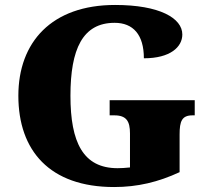

<svg xmlns="http://www.w3.org/2000/svg" viewBox="-20 -744 850 774"><path d="M440 10C534 10 618 -10 704 -50V-202C704 -255 713 -279 756 -279H765V-340H422V-279H441C490 -279 504 -255 504 -206V-69C485 -67 469 -66 454 -66C315 -66 264 -170 264 -358C264 -546 313 -652 442 -652C517 -652 560 -604 560 -509C667 -509 715 -555 715 -605C715 -671 623 -724 444 -724C188 -724 54 -574 54 -358C54 -137 180 10 440 10Z"/></svg>

Font: Noto Serif Thai Black
Style: Regular
Weight: 900
Designer: Monotype Design Team
Foundry: Monotype Imaging Inc.
Version: Version 2.002